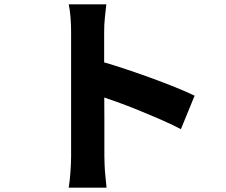

<svg xmlns="http://www.w3.org/2000/svg" viewBox="-20 -816 1040 883"><path d="M307 -98Q307 -118 307 -162.5Q307 -207 307 -264Q307 -321 307 -383Q307 -445 307 -503Q307 -561 307 -605.5Q307 -650 307 -671Q307 -699 304.5 -734Q302 -769 296 -796H469Q466 -769 462.5 -736.5Q459 -704 459 -671Q459 -647 459 -601Q459 -555 459 -497Q459 -439 459.5 -378Q460 -317 460 -260.5Q460 -204 460 -161Q460 -118 460 -98Q460 -84 461 -58Q462 -32 465 -3.5Q468 25 470 47H296Q301 17 304 -25Q307 -67 307 -98ZM427 -538Q477 -525 539 -504.5Q601 -484 665 -461Q729 -438 784.5 -415.5Q840 -393 875 -376L812 -222Q770 -244 719.5 -266Q669 -288 617.5 -309Q566 -330 517 -347.5Q468 -365 427 -379Z"/></svg>

Font: Noto Sans SC Thin ExtraBold
Style: Regular
Weight: 800
Version: Version 2.004-H2;hotconv 1.0.118;makeotfexe 2.5.65603